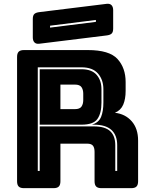

<svg xmlns="http://www.w3.org/2000/svg" viewBox="-20 -981 783 1001"><path d="M405 -620Q458 -620 483.5 -591Q509 -562 509 -516V-446Q509 -391 488 -361Q467 -331 405 -331H187V-620ZM295 -540V-412H370Q396 -412 405 -425.5Q414 -439 414 -459V-493Q414 -513 405 -526.5Q396 -540 370 -540ZM187 -90V-322H470Q527 -322 554 -297.5Q581 -273 581 -224V-90H591V-224Q591 -276 561 -303.5Q531 -331 470 -331H459Q495 -342 507 -371.5Q519 -401 519 -447V-516Q519 -565 491 -597.5Q463 -630 405 -630H177V-90ZM259 0H105Q86 0 77.5 -8.5Q69 -17 69 -36V-684Q69 -703 77.5 -711.5Q86 -720 105 -720H438Q550 -720 592.5 -673.5Q635 -627 635 -553V-507Q635 -465 622.5 -435.5Q610 -406 579 -393Q633 -387 666.5 -349Q700 -311 700 -248V-36Q700 -17 691.5 -8.5Q683 0 664 0H509Q490 0 481.5 -8.5Q473 -17 473 -36V-189Q473 -211 464.5 -221.5Q456 -232 435 -232H295V-36Q295 -17 286.5 -8.5Q278 0 259 0ZM534 -796 185 -753Q168 -751 159.5 -760Q151 -769 151 -786V-882Q151 -901 159.5 -908.5Q168 -916 187 -918L536 -961Q553 -963 561.5 -954Q570 -945 570 -928V-832Q570 -813 561.5 -805.5Q553 -798 534 -796ZM241 -847V-837L480 -867V-877Z"/></svg>

Font: Bungee Inline
Style: Regular
Weight: 400
Designer: David Jonathan Ross
Foundry: David Jonathan Ross
Version: Version 1.001;PS 1.0;hotconv 1.0.72;makeotf.lib2.5.5900